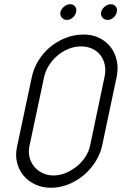

<svg xmlns="http://www.w3.org/2000/svg" viewBox="-20 -886 575 906"><path d="M130 -522Q139 -564 161.5 -600.5Q184 -637 216.5 -664Q249 -691 289.5 -707Q330 -723 375 -723Q416 -723 448.5 -707Q481 -691 502 -664Q523 -637 531 -600Q539 -563 530 -521L462 -199Q453 -158 429.5 -121.5Q406 -85 373.5 -58Q341 -31 301.5 -15.5Q262 0 221 0Q180 0 146.5 -15.5Q113 -31 91 -57.5Q69 -84 60.5 -118.5Q52 -153 60 -192ZM119 -197Q113 -169 119.5 -143.5Q126 -118 142 -99Q158 -80 181.5 -69Q205 -58 233 -58Q261 -58 289 -69.5Q317 -81 341 -100Q365 -119 382 -144.5Q399 -170 405 -198L473 -522Q480 -553 474.5 -579.5Q469 -606 454 -625.5Q439 -645 415.5 -656Q392 -667 362 -667Q332 -667 303.5 -655.5Q275 -644 251.5 -624Q228 -604 211 -577.5Q194 -551 188 -522ZM265 -829Q269 -844 282.5 -855Q296 -866 311 -866Q326 -866 334.5 -855Q343 -844 339 -829Q336 -814 323.5 -803Q311 -792 296 -792Q281 -792 271.5 -803Q262 -814 265 -829ZM457 -829Q461 -844 474.5 -855Q488 -866 503 -866Q518 -866 526.5 -855Q535 -844 531 -829Q528 -814 515.5 -803Q503 -792 488 -792Q473 -792 463.5 -803Q454 -814 457 -829Z"/></svg>

Font: VDS
Style: Thin Italic
Weight: 100
Width: 0
Designer: artmaker
Foundry: artmaker
Version: Version 1.000 2012 initial release